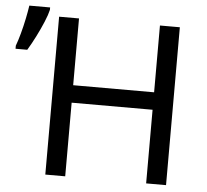

<svg xmlns="http://www.w3.org/2000/svg" viewBox="-54 -808 933 865"><g transform="rotate(5 412.5 -376.0)"><path d="M728 0H638V-333H272V0H182V-714H272V-412H638V-714H728ZM-1 -553V-567Q8 -591 17 -624Q26 -657 33 -691Q40 -725 44 -752H138V-741Q133 -719 119 -685.5Q105 -652 87 -616.5Q69 -581 52 -553Z"/></g></svg>

Font: Noto IKEA Arabic
Style: Regular
Weight: 400
Designer: Monotype Design Team
Foundry: Monotype Imaging Inc.
Version: Version 1.200